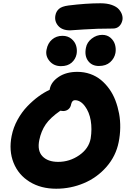

<svg xmlns="http://www.w3.org/2000/svg" viewBox="-20 -1154 788 1184"><path d="M412.1 -966.8Q362.8 -966.8 338.6 -995.1Q314.5 -1023.4 321.8 -1060.1Q326.2 -1083.5 343.5 -1099.1Q360.8 -1114.7 401.9 -1120.1Q511.2 -1133.8 600.1 -1133.8Q640.6 -1133.8 669.9 -1123.3Q699.2 -1112.8 713.4 -1096.2Q727.5 -1079.6 732.7 -1062.5Q737.8 -1045.4 734.9 -1029.8Q729.5 -1005.4 714.4 -991.7Q699.2 -978 676.8 -978Q578.1 -978 496.6 -972.4Q415 -966.8 412.1 -966.8ZM509.8 -858.9Q516.1 -893.1 545.7 -916Q575.2 -939 610.8 -939Q641.1 -939 661.9 -920.9Q682.6 -902.8 689.5 -877.7Q696.3 -852.5 691.9 -827.1Q685.5 -793.9 659.4 -770.5Q633.3 -747.1 589.8 -747.1Q546.4 -747.1 523.2 -778.6Q500 -810.1 509.8 -858.9ZM356 -746.1Q312 -746.1 285.4 -777.6Q258.8 -809.1 267.1 -848.1Q274.4 -887.7 301 -910.4Q327.6 -933.1 365.2 -933.1Q397.9 -933.1 420.2 -914.8Q442.4 -896.5 449.7 -871.1Q457 -845.7 452.1 -819.8Q445.8 -788.6 421.4 -767.3Q397 -746.1 356 -746.1ZM326.2 9.8Q232.4 9.8 163.1 -32.7Q93.8 -75.2 63.7 -150.1Q33.7 -225.1 51.8 -315.9Q62 -367.7 88.1 -415.3Q114.3 -462.9 148.4 -498.3Q182.6 -533.7 217.3 -559.1Q252 -584.5 286.1 -600.1L287.1 -606Q295.9 -649.4 342.3 -680.2Q388.7 -710.9 457 -710.9Q499 -710.9 536.4 -697.8Q573.7 -684.6 602.5 -660.9Q631.3 -637.2 654.3 -605Q677.2 -572.8 691.9 -534.2Q706.5 -495.6 714.4 -453.4Q722.2 -411.1 721.4 -366.2Q720.7 -321.3 711.9 -277.8Q694.8 -191.9 637 -125.5Q579.1 -59.1 497.8 -24.7Q416.5 9.8 326.2 9.8ZM222.2 -290Q209 -224.6 241.9 -190.2Q274.9 -155.8 338.9 -155.8Q409.2 -155.8 468.3 -196.5Q527.3 -237.3 539.1 -299.8Q548.3 -357.9 539.6 -410.4Q530.8 -462.9 503.4 -499.5Q476.1 -536.1 441.9 -536.1Q424.8 -536.1 418.9 -512.2Q415.5 -491.7 402.1 -480.5Q388.7 -469.2 369.1 -469.2Q363.8 -469.2 352.1 -471.2Q290 -428.2 261.7 -386.7Q233.4 -345.2 222.2 -290Z"/></svg>

Font: Shantell Sans Normal
Style: Italic
Weight: 800
Italic angle: -11.31°
Designer: Stephen Nixon, Anya Danilova, Shantell Martin
Foundry: Arrow Type
Version: Version 1.006;[559af2be0]